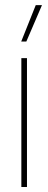

<svg xmlns="http://www.w3.org/2000/svg" viewBox="-20 -748 193 768"><path d="M65.4 0H87.9V-515.6H65.4ZM64.9 -582H85.4L147.9 -727.5H123Z"/></svg>

Font: Raveo Display Display Thin
Style: Regular
Weight: 100
Designer: Jakub Foglar, Rasmus Andersson (Inter)
Foundry: Jakubfoglar.com
Version: Version 1.100;Glyphs 3.2.3 (3260)